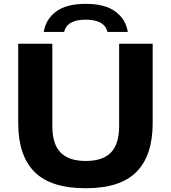

<svg xmlns="http://www.w3.org/2000/svg" viewBox="-20 -967 886 996"><path d="M74.5 -328V-740H251.5V-313Q251.5 -219.5 294.2 -175.8Q337 -132 425 -132Q513 -132 555.5 -175.8Q598 -219.5 598 -313V-740H772V-328Q772 -160.5 688 -75.5Q604 9.5 425 9.5Q243 9.5 158.8 -75.5Q74.5 -160.5 74.5 -328ZM424.5 -947Q525 -947 578.8 -907Q632.5 -867 643 -801.5H537.5Q522 -865 424.5 -865Q328 -865 312.5 -801.5H207Q217.5 -867.5 271 -907.2Q324.5 -947 424.5 -947Z"/></svg>

Font: Encode Sans Expanded
Style: Bold
Weight: 700
Width: 7
Designer: Multiple Designers
Foundry: Impallari Type
Version: Version 2.000